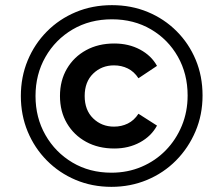

<svg xmlns="http://www.w3.org/2000/svg" viewBox="-20 -723 834 746"><path d="M413 3Q338 3 274 -24Q210 -51 162 -99.5Q114 -148 87.5 -212Q61 -276 61 -350Q61 -424 87.5 -488Q114 -552 162 -600.5Q210 -649 274.5 -676Q339 -703 415 -703Q490 -703 554 -676.5Q618 -650 666 -602Q714 -554 740.5 -490.5Q767 -427 767 -352Q767 -277 739.5 -212.5Q712 -148 664 -99.5Q616 -51 551.5 -24Q487 3 413 3ZM413 -52Q476 -52 530 -75Q584 -98 624 -139Q664 -180 686.5 -234.5Q709 -289 709 -352Q709 -436 671 -503Q633 -570 566.5 -609Q500 -648 415 -648Q329 -648 262 -608.5Q195 -569 156.5 -501.5Q118 -434 118 -350Q118 -266 156.5 -198.5Q195 -131 261.5 -91.5Q328 -52 413 -52ZM424 -146Q362 -146 314.5 -172Q267 -198 240 -244Q213 -290 213 -350Q213 -410 240 -456Q267 -502 314.5 -528Q362 -554 424 -554Q480 -554 524 -530.5Q568 -507 590 -467L518 -419Q501 -445 476.5 -457Q452 -469 423 -469Q375 -469 342 -437Q309 -405 309 -350Q309 -295 342 -263Q375 -231 423 -231Q452 -231 476.5 -243Q501 -255 518 -281L590 -235Q568 -194 524 -170Q480 -146 424 -146Z"/></svg>

Font: Montserrat SemiBold
Style: Italic
Weight: 600
Italic angle: -11.3°
Designer: Julieta Ulanovsky
Foundry: Julieta Ulanovsky
Version: Version 9.000; ttfautohint (v1.8.4.7-5d5b)